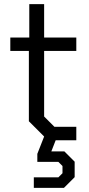

<svg xmlns="http://www.w3.org/2000/svg" viewBox="-20 -680 430 931"><path d="M194 -433V-115L244 -65H350V0H250L229 54H292L342 104V179L290 231H144V180H263L283 160V125L263 105H161V66L194 -18L120 -92V-433H30V-498H122V-660H194V-498H350V-433Z"/></svg>

Font: Chakra Petch
Style: Regular
Weight: 400
Designer: Katatrad Aksorn Co.,Ltd.
Foundry: Cadson Demak Co.,Ltd.
Version: Version 1.000; ttfautohint (v1.6)